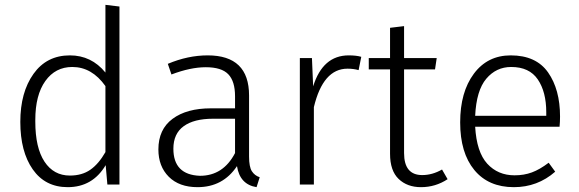

<svg xmlns="http://www.w3.org/2000/svg" viewBox="-20 -763 2394 794"><path d="M260 11Q167 11 115.5 -62.5Q64 -136 64 -259Q64 -381 118.5 -457.5Q173 -534 269 -534Q358 -534 416 -463V-743L474 -736V0H424L417 -80Q363 11 260 11ZM269 -37Q319 -37 353.5 -61Q388 -85 416 -134V-407Q360 -486 279 -486Q209 -486 167.5 -428Q126 -370 126 -267V-260Q126 -152 164 -94.5Q202 -37 269 -37Z M1041 11Q972 0 960 -76Q902 11 797 11Q721 11 678 -32Q635 -75 635 -145Q635 -228 693.5 -271.5Q752 -315 852 -315H952V-365Q952 -427 924 -456Q896 -485 831 -485Q768 -485 689 -455L674 -499Q757 -534 839 -534Q1010 -534 1010 -368V-116Q1010 -73 1021.5 -55Q1033 -37 1054 -30ZM807 -36Q903 -36 952 -130V-272H861Q782 -272 739.5 -241Q697 -210 697 -148Q697 -40 807 -36Z M1278 0H1220V-523H1270L1275 -406Q1315 -534 1422 -534Q1454 -534 1474 -528L1463 -473Q1442 -479 1417 -479Q1316 -479 1278 -320Z M1721 11Q1664 11 1628.5 -23Q1593 -57 1593 -127V-476H1505V-523H1593V-648L1651 -655V-523H1786L1779 -476H1651V-130Q1651 -39 1726 -39Q1768 -39 1808 -62L1831 -22Q1781 11 1721 11Z M2105 11Q2000 11 1941.5 -60Q1883 -131 1883 -257Q1883 -382 1939.5 -458Q1996 -534 2092 -534Q2197 -534 2246.5 -463.5Q2296 -393 2296 -281Q2296 -259 2294 -239H1945Q1951 -134 1995 -86Q2039 -38 2108 -38Q2147 -38 2179.5 -50Q2212 -62 2249 -90L2276 -53Q2203 11 2105 11ZM2239 -284V-299Q2239 -383 2204 -434.5Q2169 -486 2094 -486Q2032 -486 1991 -437.5Q1950 -389 1945 -284Z"/></svg>

Font: Trujillo Light
Style: Regular
Weight: 300
Designer: Fira Sans original fonts by bBox Type GmbH, Carrois Corporate GbR, & Edenspiekermann AG / Changes by Cristiano Sobral
Foundry: Fira Sans original fonts by bBox Type GmbH, Carrois Corporate GbR, & Edenspiekermann AG / Changes by Cristiano Sobral
Version: Version 4.301;July 28, 2020;FontCreator 13.0.0.2655 64-bit